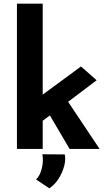

<svg xmlns="http://www.w3.org/2000/svg" viewBox="-20 -809 586 1043"><path d="M72 0V-789H212V-295L420 -448L505 -373L350 -256L521 0H358L251 -182L212 -153V0ZM248 214 176 166Q198 145 207.5 104.5Q217 64 210 29L332 30Q338 58 328.5 93.5Q319 129 298.5 161.5Q278 194 248 214Z"/></svg>

Font: Reem Kufi
Style: Bold
Weight: 700
Designer: Khaled Hosny
Version: Version 1.001